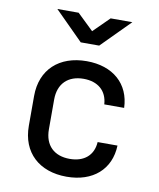

<svg xmlns="http://www.w3.org/2000/svg" viewBox="-88 -854 775 933"><g transform="rotate(10 300.0 -387.5)"><path d="M350 -645 489 -785H382L304 -708L224 -785H119L259 -645ZM304 10C434 10 518 -64 522 -182H424C420 -116 375 -78 304 -78C228 -78 180 -122 180 -202V-349C180 -428 228 -473 304 -473C375 -473 420 -434 424 -368H522C518 -486 434 -560 304 -560C169 -560 81 -480 81 -349V-202C81 -70 169 10 304 10Z"/></g></svg>

Font: Tekne LDO Medium
Style: Regular
Weight: 500
Monospace: yes
Designer: Alessio Laiso, Mario Rullo, Paolo Rosset
Foundry: Alessio Laiso
Version: Version 1.000;hotconv 1.0.109;makeotfexe 2.5.65596